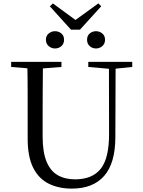

<svg xmlns="http://www.w3.org/2000/svg" viewBox="-20 -1091 837 1127"><path d="M302.7 -806.5Q282.2 -806.5 265.9 -820.4Q249.6 -834.4 249.6 -857.4Q249.6 -881.1 265.9 -894.4Q282.2 -907.8 302.7 -907.8Q324.8 -907.8 340.4 -894.4Q356 -881.1 356 -857.4Q356 -834.4 340.4 -820.4Q324.8 -806.5 302.7 -806.5ZM543.5 -806.5Q522 -806.5 506.5 -820.4Q491 -834.4 491 -857.4Q491 -881.1 506.5 -894.4Q522 -907.8 543.5 -907.8Q564.6 -907.8 580.6 -894.4Q596.6 -881.1 596.6 -857.4Q596.6 -834.4 580.6 -820.4Q564.6 -806.5 543.5 -806.5ZM290.5 -1070.7 450.3 -953.9H395.7L557.5 -1071.2L574.2 -1054.3L449.5 -916.9H396.5L272.6 -1054.1ZM401.2 16.1Q323.9 16.1 265.4 -13.2Q206.9 -42.4 174.6 -106.7Q142.4 -171.1 142.4 -276.5V-391Q142.4 -475.8 142.3 -560.2Q142.2 -644.6 140 -728H232.2Q231.2 -645.4 230.7 -561.2Q230.2 -477 230.2 -391V-291.5Q230.2 -198.9 253 -143.1Q275.8 -87.3 318.7 -62.8Q361.7 -38.3 420.2 -38.3Q522.2 -38.3 571.4 -100.5Q620.6 -162.6 620.2 -305.7L619.4 -728H658.7L657.1 -285.6Q656.7 -132.5 591.2 -58.2Q525.7 16.1 401.2 16.1ZM45.5 -698V-728H340.7V-698L201.1 -686.9H179.8ZM498.2 -698V-728H756.2V-698L647.1 -686.7H626.2Z"/></svg>

Font: Noto Serif JP
Style: Regular
Weight: 200
Designer: Ryoko NISHIZUKA 西塚涼子 (kana & ideographs); Frank Grießhammer (Latin, Greek & Cyrillic); Wenlong ZHANG 张文龙 (bopomofo); San
Foundry: Adobe
Version: Version 2.001;hotconv 1.1.0;makeotfexe 2.6.0